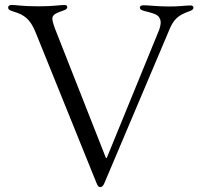

<svg xmlns="http://www.w3.org/2000/svg" viewBox="-20 -754 841 791"><path d="M393.1 17C399.1 17.4 405.5 11 409.4 1.8L421.2 -25.9L673.7 -622.2C694.2 -675.4 713.1 -691.4 763.5 -708.8C771.7 -712.4 776.6 -715.6 777 -722.3C776.6 -729 771.7 -731.9 765.3 -731.5C745 -731.9 720.5 -726.6 670.8 -727.3C618.6 -728 591.6 -732.6 571.4 -732.2C562.1 -732.6 556.5 -729 556.1 -723C556.5 -716.3 559.7 -712.7 575.6 -708.5C605.1 -701 630 -695.7 637.1 -680C643.8 -668.3 643.8 -653.8 636 -631.7L424 -113.6L421.9 -108.3C419.7 -102.6 418.3 -100.9 416.2 -103.7L207.4 -633.9C188.9 -684.7 187.9 -692.5 237.9 -709.5C253.9 -714.5 257.1 -718.8 257.1 -724.8C257.1 -730.5 252.8 -733.7 245.4 -733.3C226.9 -733.7 203.1 -728 139.9 -728C73.2 -728 47.2 -733.3 28.8 -733.7C18.8 -733.3 13.5 -730.1 13.5 -723C13.5 -715.9 17.8 -712 34.4 -706.7C80.3 -693.5 104.4 -675.4 126.8 -620.4L361.5 -39.8L378.2 1.4C382.5 11.4 385.7 16.7 393.1 17Z"/></svg>

Font: Margiela Serif
Style: Regular
Weight: 400
Designer: Andreas Faust, Stefan Endress
Version: Version 1.002;FEAKit 1.0